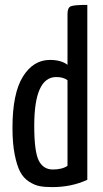

<svg xmlns="http://www.w3.org/2000/svg" viewBox="-20 -755 421 785"><path d="M256 -490V-698Q256 -724 270 -729.5Q284 -735 337 -735V-20Q273 10 193 10Q163 10 142 6Q121 2 98.5 -12.5Q76 -27 62.5 -52.5Q49 -78 40 -123.5Q31 -169 31 -232Q31 -373 73.5 -441.5Q116 -510 184 -510Q230 -510 256 -490ZM256 -77V-427Q239 -440 210 -440Q120 -440 120 -241Q120 -135 138.5 -98.5Q157 -62 196 -62Q234 -62 256 -77Z"/></svg>

Font: YanoneKaffeesatzRR
Style: Regular
Weight: 400
Designer: Yanone (Cyrillic: Daniel Pouzeot & Huerta Tipografica)
Foundry: Yanone
Version: Version 1.100;PS 001.100;hotconv 1.0.70;makeotf.lib2.5.58329